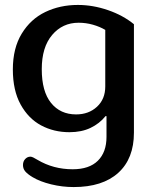

<svg xmlns="http://www.w3.org/2000/svg" viewBox="-20 -521 616 777"><path d="M112 196Q92 184 82.5 173Q73 162 73 147Q73 132 82 122.5Q91 113 103 113Q108 113 115 116.5Q122 120 132 126Q196 164 274 164Q341 164 376 129.5Q411 95 411 33V-51H407Q383 -21 346.5 -3.5Q310 14 261 14Q198 14 146.5 -13.5Q95 -41 63.5 -98Q32 -155 32 -240Q32 -326 68 -385Q104 -444 163.5 -472.5Q223 -501 295 -501Q356 -501 417 -480Q478 -459 522 -423V16Q522 121 458.5 178.5Q395 236 278 236Q232 236 187 225Q142 214 112 196ZM406 -171V-400Q384 -413 356 -421Q328 -429 298 -429Q233 -429 191 -379.5Q149 -330 149 -241Q149 -151 186.5 -104.5Q224 -58 288 -58Q339 -58 372.5 -89Q406 -120 406 -171Z"/></svg>

Font: Maitree SemiBold
Style: Regular
Weight: 600
Designer: CadsonDemak Team
Foundry: CadsonDemak
Version: Version 1.001